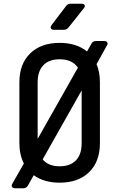

<svg xmlns="http://www.w3.org/2000/svg" viewBox="-20 -970 640 1030"><path d="M61 40Q49 40 44.5 32.5Q40 25 47 14L108 -93Q84 -140 84 -202V-529Q84 -627 142 -683.5Q200 -740 300 -740Q390 -740 447 -694L470 -735Q478 -750 496 -750H539Q551 -750 555.5 -742.5Q560 -735 553 -725L498 -626Q516 -583 516 -529V-202Q516 -103 458 -46.5Q400 10 300 10Q216 10 161 -30L130 25Q122 40 104 40ZM182 -529V-225L398 -607Q368 -652 300 -652Q243 -652 212.5 -620Q182 -588 182 -529ZM300 -78Q357 -78 387.5 -110Q418 -142 418 -202V-485L209 -115Q239 -78 300 -78ZM270 -810Q258 -810 253.5 -817Q249 -824 257 -836L334 -937Q343 -950 359 -950H417Q430 -950 434 -942.5Q438 -935 429 -925L348 -823Q338 -810 322 -810Z"/></svg>

Font: Pitagon Sans Mono Medium
Style: Regular
Weight: 500
Monospace: yes
Designer: Travis Tran
Foundry: Pitagon
Version: Version 1.001; ttfautohint (v1.8.4.7-5d5b);gftools[0.9.26]